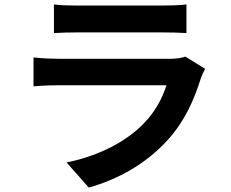

<svg xmlns="http://www.w3.org/2000/svg" viewBox="-20 -787 1040 865"><path d="M815 -532C801 -526 774 -522 742 -522H247C216 -522 173 -524 131 -528V-398C173 -402 223 -403 247 -403H730C712 -347 681 -285 627 -230C551 -152 431 -86 280 -55L380 58C508 22 636 -46 737 -158C812 -241 855 -338 885 -435C889 -446 897 -464 904 -477ZM223 -638C252 -640 295 -641 327 -641H710C746 -641 793 -640 820 -638V-767C792 -763 743 -762 712 -762H327C293 -762 251 -763 223 -767Z"/></svg>

Font: Source Han Sans SC Bold
Style: Regular
Weight: 700
Designer: Ryoko NISHIZUKA (kana & ideographs); Paul D. Hunt (Latin, Greek & Cyrillic); Wenlong ZHANG (bopomofo); Sandoll Communica
Foundry: Adobe Systems Incorporated
Version: Version 1.001;PS 1.001;hotconv 1.0.78;makeotf.lib2.5.61930